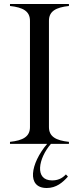

<svg xmlns="http://www.w3.org/2000/svg" viewBox="-20 -720 395 961"><path d="M30 -10V0H216C132 99 112 221 214 221C262 221 294 193 320 164L310 153C298 165 279 183 241 183C151 183 172 72 235 0H325V-10C260 -17 225 -36 225 -84V-616C225 -664 260 -683 325 -690V-700H30V-690C95 -683 130 -664 130 -616V-84C130 -36 95 -17 30 -10Z"/></svg>

Font: Sprat Condesed
Style: Regular
Weight: 400
Width: 3
Designer: Ethan Nakache
Foundry: Collletttivo
Version: Version 2.000;Glyphs 3.2 (3217)